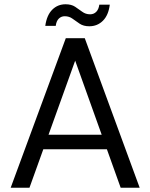

<svg xmlns="http://www.w3.org/2000/svg" viewBox="-20 -879 704 899"><path d="M30 0 288 -700H377L634 0H545L332 -595L118 0ZM148 -180 172 -248H489L513 -180ZM398 -756Q371 -756 353 -768Q335 -780 319.5 -791.5Q304 -803 283 -803Q267 -803 255.5 -792Q244 -781 241 -758H192Q199 -808 224.5 -833.5Q250 -859 287 -859Q314 -859 331.5 -847.5Q349 -836 365 -824Q381 -812 402 -812Q419 -812 430.5 -823.5Q442 -835 445 -857H494Q488 -808 462 -782Q436 -756 398 -756Z"/></svg>

Font: DM Sans 18pt
Style: Regular
Weight: 400
Designer: Colophon Foundry, Jonny Pinhorn
Foundry: Colophon Foundry
Version: Version 4.004;gftools[0.9.30]